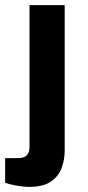

<svg xmlns="http://www.w3.org/2000/svg" viewBox="-44 -546 342 748"><path d="M69.8 182Q47 182 19.5 177Q-8 172 -24 166V70H28Q71 70 71 27V-526H208V41Q208 76.3 196 108.6Q184 141 154.2 161.5Q124.4 182 69.8 182Z"/></svg>

Font: Archivo VF Beta
Style: Regular
Weight: 400
Designer: Hector Gatti
Foundry: Omnibus-Type
Version: Version 1.002